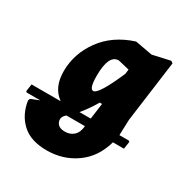

<svg xmlns="http://www.w3.org/2000/svg" viewBox="-195 -610 895 933"><g transform="rotate(30 253.0 -144.0)"><path d="M-31 1 -36 -4 -30 -45H131V-47Q73 -89 73 -179Q73 -277 133 -360Q193 -443 304 -479H310L402 -462L501 -484L512 -476L466 -133L463 -50V-45H515L521 -41L515 1H453Q427 95 356 145.5Q285 196 193 196Q103 196 54 150.5Q5 105 -6 31L-2 20L45 1ZM223 -240Q223 -167 245 -167Q274 -167 339 -318L342 -343L279 -358Q223 -358 223 -240ZM301 -134Q273 -86 239 -45H302L314 -134ZM174 32Q174 49 186 61Q198 73 224 73Q254 73 273.5 55Q293 37 296 1H193L190 3Q174 17 174 32Z"/></g></svg>

Font: Alegreya Sans SC Black
Style: Italic
Weight: 900
Italic angle: -7°
Designer: Juan Pablo del Peral
Foundry: Huerta Tipografica
Version: Version 2.007